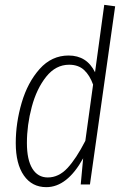

<svg xmlns="http://www.w3.org/2000/svg" viewBox="-20 -761 515 792"><path d="M455 -735 351 0H313L323 -108Q257 11 171 11Q112 11 78.5 -37Q45 -85 45 -171Q45 -254 69.5 -337.5Q94 -421 143.5 -476.5Q193 -532 263 -532Q338 -532 372 -463L410 -741ZM91 -171Q91 -102 113.5 -65.5Q136 -29 177 -29Q222 -29 258 -67.5Q294 -106 332 -180L364 -412Q350 -451 326.5 -472.5Q303 -494 265 -494Q210 -494 170.5 -444.5Q131 -395 111 -320Q91 -245 91 -171Z"/></svg>

Font: Fira Sans Extra Condensed ExtraLight
Style: Italic
Weight: 275
Width: 3
Italic angle: -8°
Designer: Carrois Corporate & Edenspiekermann AG
Foundry: Carrois Corporate GbR & Edenspiekermann AG
Version: Version 4.203